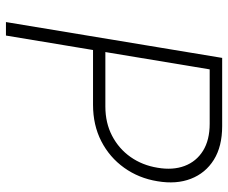

<svg xmlns="http://www.w3.org/2000/svg" viewBox="-81 -687 768 646"><g transform="rotate(90 303.0 -364.0)"><path d="M54.2 0 174.8 -727.5H404.3Q472.7 -727.5 517.6 -699.5Q562.5 -671.4 581.5 -622.3Q600.6 -573.2 589.8 -509.8Q579.6 -446.8 544.4 -397.7Q509.3 -348.6 455.1 -320.8Q400.9 -293 332.5 -293H132.8L139.6 -334.5H338.4Q393.6 -334.5 437 -357.2Q480.5 -379.9 508.3 -419.4Q536.1 -459 544.4 -510.3Q553.2 -561.5 538.3 -601.1Q523.4 -640.6 487.3 -663.1Q451.2 -685.5 396 -685.5H213.4L99.6 0Z"/></g></svg>

Font: Inter 18pt ExtraLight
Style: Italic
Weight: 250
Italic angle: -9.3988°
Designer: Rasmus Andersson
Foundry: rsms
Version: Version 4.001;git-66647c0bb